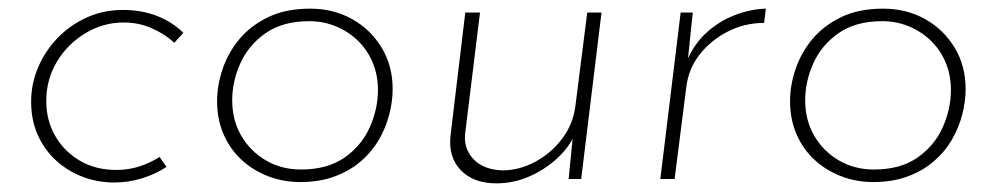

<svg xmlns="http://www.w3.org/2000/svg" viewBox="-20 -414 2306 444"><path d="M365 -28Q339 -11 308 -1.5Q277 8 244 8Q206 8 171.5 -5Q137 -18 110 -42.5Q83 -67 67.5 -101.5Q52 -136 52 -179Q52 -221 68.5 -259Q85 -297 113.5 -326.5Q142 -356 180.5 -373.5Q219 -391 264 -391Q308 -391 343.5 -377Q379 -363 404 -338L383 -315Q362 -335 331.5 -348.5Q301 -362 266 -362Q219 -362 178 -337.5Q137 -313 112 -272Q87 -231 87 -180Q87 -136 107.5 -100Q128 -64 164.5 -42.5Q201 -21 249 -21Q277 -21 302 -29Q327 -37 349 -51Z M674 7Q635 7 600 -6.5Q565 -20 538.5 -44.5Q512 -69 497 -103.5Q482 -138 482 -180Q482 -217 495 -255Q508 -293 534 -324Q560 -355 600.5 -374.5Q641 -394 697 -394Q751 -394 794 -370Q837 -346 862.5 -304Q888 -262 888 -208Q888 -179 880 -148.5Q872 -118 856 -90.5Q840 -63 814.5 -41Q789 -19 754 -6Q719 7 674 7ZM676 -22Q737 -22 776.5 -49.5Q816 -77 835 -119.5Q854 -162 854 -206Q854 -240 842 -269Q830 -298 808 -319.5Q786 -341 757 -353Q728 -365 695 -365Q634 -365 594.5 -337.5Q555 -310 536 -268Q517 -226 517 -182Q517 -136 538 -100Q559 -64 595 -43Q631 -22 676 -22Z M1128 10Q1075 10 1045.5 -20.5Q1016 -51 1022 -102L1056 -385H1090L1056 -108Q1051 -73 1073.5 -47.5Q1096 -22 1141 -20Q1181 -20 1218 -40Q1255 -60 1280.5 -94Q1306 -128 1311 -172L1338 -385H1371L1324 0H1295L1306 -112L1309 -103Q1296 -73 1267.5 -47Q1239 -21 1203 -5.5Q1167 10 1128 10Z M1582 -385 1571 -279Q1588 -316 1616.5 -341Q1645 -366 1680.5 -379.5Q1716 -393 1751 -394L1747 -361Q1702 -361 1663 -341Q1624 -321 1598 -288Q1572 -255 1567 -212L1540 0H1507L1554 -385Z M1999 7Q1960 7 1925 -6.5Q1890 -20 1863.5 -44.5Q1837 -69 1822 -103.5Q1807 -138 1807 -180Q1807 -217 1820 -255Q1833 -293 1859 -324Q1885 -355 1925.5 -374.5Q1966 -394 2022 -394Q2076 -394 2119 -370Q2162 -346 2187.5 -304Q2213 -262 2213 -208Q2213 -179 2205 -148.5Q2197 -118 2181 -90.5Q2165 -63 2139.5 -41Q2114 -19 2079 -6Q2044 7 1999 7ZM2001 -22Q2062 -22 2101.5 -49.5Q2141 -77 2160 -119.5Q2179 -162 2179 -206Q2179 -240 2167 -269Q2155 -298 2133 -319.5Q2111 -341 2082 -353Q2053 -365 2020 -365Q1959 -365 1919.5 -337.5Q1880 -310 1861 -268Q1842 -226 1842 -182Q1842 -136 1863 -100Q1884 -64 1920 -43Q1956 -22 2001 -22Z"/></svg>

Font: Josefin Sans Thin ExtraLight
Style: Italic
Weight: 250
Italic angle: -7°
Version: Version 2.000